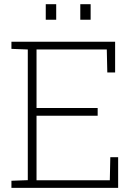

<svg xmlns="http://www.w3.org/2000/svg" viewBox="-20 -914 664 934"><path d="M35.6 0V-34.7L115.2 -37.6V-673.3L35.6 -676.3V-710.9H540V-561.5H502L499.5 -673.3H157.7V-388.7H455.1V-351.1H157.7V-37.1H514.2L516.6 -149.4H554.7V0ZM370.6 -817.9V-893.6H420.9V-817.9ZM202.6 -817.9V-893.6H253.4V-817.9Z"/></svg>

Font: Roboto Slab ExtraLight
Style: Regular
Weight: 250
Designer: Google
Version: Version 2.000; ttfautohint (v1.8.1.43-b0c9)